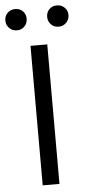

<svg xmlns="http://www.w3.org/2000/svg" viewBox="-85 -890 422 924"><g transform="rotate(-5 125.5 -428.5)"><path d="M61.5 -842.5Q76 -828 76 -806Q76 -784 61.5 -769Q47 -754 25 -754Q3 -754 -12 -769Q-27 -784 -27 -806Q-27 -828 -12 -842.5Q3 -857 25 -857Q47 -857 61.5 -842.5ZM263 -842.5Q278 -828 278 -806Q278 -784 263 -769Q248 -754 226 -754Q204 -754 189.5 -769Q175 -784 175 -806Q175 -828 189.5 -842.5Q204 -857 226 -857Q248 -857 263 -842.5ZM164 0H83V-674H164Z"/></g></svg>

Font: Hind Madurai
Style: Regular
Weight: 400
Designer: Jyotish Sonowal
Foundry: Indian Type Foundry
Version: Version 0.702;PS 1.0;hotconv 1.0.81;makeotf.lib2.5.63406